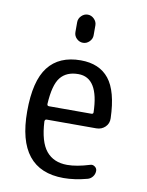

<svg xmlns="http://www.w3.org/2000/svg" viewBox="-84 -801 669 872"><g transform="rotate(10 250.0 -365.0)"><path d="M208 -698.2Q208 -714.8 220.7 -727.5Q233.4 -740.2 250 -740.2Q266.6 -740.2 279.3 -727.5Q292 -714.8 292 -698.2V-652.3Q292 -635.7 279.3 -623Q266.6 -610.4 250 -610.4Q233.4 -610.4 220.7 -622.6Q208 -634.8 208 -652.3ZM254.9 -466.8Q200.2 -466.8 172.4 -432.1Q144.5 -397.5 139.6 -308.6Q139.6 -299.8 148.4 -299.8H343.8Q352.5 -299.8 352.5 -307.6Q348.6 -466.8 254.9 -466.8ZM269.5 9.8Q54.7 9.8 54.7 -259.8Q54.7 -400.4 105 -465.3Q155.3 -530.3 254.9 -530.3Q340.8 -530.3 385.3 -474.6Q429.7 -418.9 433.6 -294.9Q434.6 -270.5 418 -254.4Q401.4 -238.3 377 -238.3H148.4Q140.6 -238.3 139.6 -228.5Q144.5 -134.8 178.7 -93.3Q212.9 -51.8 275.4 -51.8Q319.3 -51.8 378.9 -70.3Q389.6 -74.2 399.9 -66.9Q410.2 -59.6 410.2 -47.9Q410.2 -33.2 401.4 -21.5Q392.6 -9.8 378.9 -5.9Q320.3 9.8 269.5 9.8Z"/></g></svg>

Font: Rounded Mgen+ 1mn regular
Style: Regular
Weight: 400
Designer: [Source Han Sans]
Ryoko NISHIZUKA  (kana & ideographs); Paul D. Hunt (Latin, Greek & Cyrillic); Wenlong ZHANG  (bopomofo
Version: Version 1.059.20150602